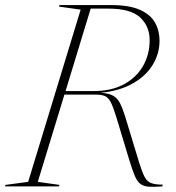

<svg xmlns="http://www.w3.org/2000/svg" viewBox="-63 -735 694 757"><path d="M86 -18 171.5 -6 169.5 0H-43L-41.5 -6L48 -18L255 -697L169.5 -709L171.5 -715H375.5Q447 -715 488.8 -696.2Q530.5 -677.5 548.2 -645.8Q566 -614 566 -574.5Q566 -523.5 539 -479.2Q512 -435 460.2 -405.8Q408.5 -376.5 334 -369Q366 -367.5 383.2 -357.5Q400.5 -347.5 410.5 -327.5Q420.5 -307.5 430.5 -275.5L485.5 -94.5Q497 -57 506.8 -38.2Q516.5 -19.5 532.8 -13.2Q549 -7 579 -7L576.5 0Q543.5 2.5 523.2 1Q503 -0.5 490.5 -10Q478 -19.5 468.8 -41Q459.5 -62.5 448 -100L395.5 -273.5Q383.5 -313 373.8 -331.8Q364 -350.5 350.8 -356.2Q337.5 -362 315 -362H191ZM306.5 -376Q376 -376 425.2 -402.5Q474.5 -429 500.8 -474.5Q527 -520 527 -577Q527 -631 489.8 -666Q452.5 -701 364.5 -701H294.5L195.5 -376Z"/></svg>

Font: Newsreader 72pt ExtraLight
Style: Italic
Weight: 275
Italic angle: -17°
Designer: Hugues Gentile
Foundry: Production Type
Version: Version 1.003; ttfautohint (v1.8.3)